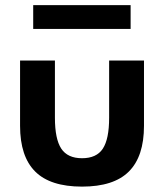

<svg xmlns="http://www.w3.org/2000/svg" viewBox="-20 -696 625 731"><path d="M292.3 14.5Q171.4 14.5 113.9 -43Q56.4 -100.5 56.4 -216.8V-465.5H189.1V-247.7Q189.1 -166.8 213.2 -130.2Q237.3 -93.6 292.3 -93.6Q347.7 -93.6 371.6 -130.2Q395.5 -166.8 395.5 -247.7V-465.5H528.2V-216.8Q528.2 -100.5 470.7 -43Q413.2 14.5 292.3 14.5ZM106.4 -585.9V-676.4H477.3V-585.9Z"/></svg>

Font: Spartan
Style: Bold
Weight: 700
Designer: Matt Bailey, Mirko Velimirovic
Foundry: Matt Bailey
Version: Version 1.005